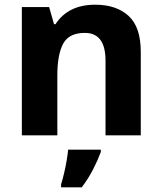

<svg xmlns="http://www.w3.org/2000/svg" viewBox="-20 -576 690 817"><path d="M385 -556Q475 -556 527 -508.5Q579 -461 579 -356V0H429V-318Q429 -436 341 -436Q273 -436 248.5 -389.5Q224 -343 224 -256V0H73V-546H189L210 -473H216Q270 -556 385 -556ZM409 71Q396 106 376 145Q356 184 328 221H240V208Q246 189 252.5 162Q259 135 263.5 108Q268 81 270 61H409Z"/></svg>

Font: Noto Sans Georgian Bold
Style: Regular
Weight: 700
Designer: Monotype Design Team, Akaki Razmadze
Foundry: Google LLC
Version: Version 2.005; ttfautohint (v1.8.4.7-5d5b)